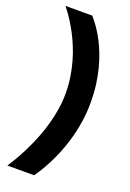

<svg xmlns="http://www.w3.org/2000/svg" viewBox="-169 -859 689 1017"><g transform="rotate(20 175.5 -350.0)"><path d="M314.9 -363.8Q314.9 -313 308.6 -266.4Q302.2 -219.7 291.5 -177.5Q280.8 -135.3 267.3 -98.4Q253.9 -61.5 239.7 -30.8Q206.5 42 165 100.1H14.2Q58.6 33.2 93.8 -43Q108.9 -75.2 123.3 -112.8Q137.7 -150.4 148.9 -191.4Q160.2 -232.4 167 -275.9Q173.8 -319.3 173.8 -363.8Q173.8 -411.1 167 -455.3Q160.2 -499.5 148.9 -539.1Q137.7 -578.6 123.3 -613.5Q108.9 -648.4 93.8 -677.2Q58.6 -745.1 14.2 -799.8H165Q206.5 -753.9 239.7 -689.9Q253.9 -662.6 267.3 -628.4Q280.8 -594.2 291.5 -553.5Q302.2 -512.7 308.6 -465.3Q314.9 -418 314.9 -363.8Z"/></g></svg>

Font: Righteous
Style: Regular
Weight: 400
Version: Version 1.000